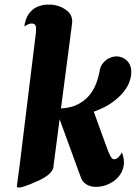

<svg xmlns="http://www.w3.org/2000/svg" viewBox="-20 -821 593 838"><path d="M552.7 -504.4Q553.2 -489.3 546.1 -467.3Q539.1 -445.3 520.8 -421.6Q502.4 -397.9 470.9 -374.8Q439.5 -351.6 390.6 -334Q389.6 -334 389.2 -333.5L389.6 -332.5L452.1 -160.6Q461.4 -137.7 468.5 -130.4Q475.6 -123 487.3 -127.9Q494.1 -131.3 498.5 -136.5Q502.9 -141.6 503.9 -143.1H504.4Q506.3 -146 508.5 -149.9Q510.7 -153.8 511.7 -156.2Q516.1 -145 518.6 -133.8Q521 -122.6 521 -110.8Q520.5 -89.4 510 -68.4Q499.5 -47.4 475.6 -29.8Q467.8 -24.4 461.7 -21.5Q455.6 -18.6 451.7 -16.6Q448.2 -14.6 440.2 -12Q432.1 -9.3 421.1 -7.3Q410.2 -5.4 397.5 -5.4Q384.8 -5.4 372.8 -9Q360.8 -12.7 350.6 -20.8Q340.3 -28.8 334 -43.9Q330.1 -54.2 321 -78.9Q312 -103.5 299.6 -137.9Q287.1 -172.4 271.7 -214.1Q256.3 -255.9 240.2 -300.8L214.4 -103Q213.9 -99.6 213.6 -97.4Q213.4 -95.2 213.4 -93.3Q212.9 -91.3 212.9 -89.8Q211.4 -82 205.8 -74Q200.2 -65.9 190.9 -58.3Q181.6 -50.8 169.7 -43.7Q157.7 -36.6 144 -30.8Q130.4 -24.4 114.3 -17.8Q98.1 -11.2 84.2 -6.8Q70.3 -2.4 61.5 -2.4Q52.7 -2.4 53.7 -9.3L65.9 -101.1L137.2 -682.1V-688.5Q138.2 -704.1 134.5 -710.7Q130.9 -717.3 120.1 -718.3Q112.3 -718.8 106 -716.1Q99.6 -713.4 98.1 -712.4Q95.2 -710.9 92 -709Q88.9 -707 86.4 -705.6V-706.1Q88.9 -728 98.1 -747.6Q105 -761.7 116.5 -773.2Q127.9 -784.7 144 -792H144.5Q166.5 -800.3 181.2 -800.5Q195.8 -800.8 203.1 -800.8Q208.5 -800.8 221.9 -798.1Q235.4 -795.4 250.5 -788.6Q264.6 -781.7 277.1 -770.5Q289.6 -759.3 293.5 -741.7Q295.9 -732.9 294.9 -721.7Q294.4 -718.3 293.9 -713.9Q293.5 -709.5 292.5 -703.1Q292.5 -702.1 292.2 -701.7Q292 -701.2 292 -700.2Q292 -698.7 291.7 -697.3Q291.5 -695.8 291 -693.8H291.5L290 -683.6Q289.1 -679.7 288.8 -675.5Q288.6 -671.4 287.6 -667V-664.6L246.1 -347.7Q289.6 -350.1 318.6 -365Q347.7 -379.9 366.7 -401.4Q377.9 -414.1 386 -428Q394 -441.9 399.4 -455.8Q404.8 -469.7 408.2 -482.7Q411.6 -495.6 414.1 -506.3Q415 -518.6 419.9 -529.8Q424.8 -541 434.1 -550.8Q444.3 -561.5 457.3 -567.6Q470.2 -573.7 483.4 -574.7Q496.6 -575.7 509.5 -571.3Q522.5 -566.9 532.7 -557.6Q543.9 -546.9 548.8 -533Q553.7 -519 552.7 -504.4Z"/></svg>

Font: Brush Lettering One
Style: Bold Italic
Weight: 400
Italic angle: -7°
Designer: Eben Sorkin
Foundry: Eben Sorkin
Version: Version 1.001